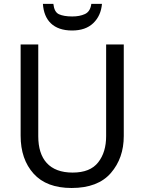

<svg xmlns="http://www.w3.org/2000/svg" viewBox="-20 -938 729 968"><path d="M515.1 -713.9V-252C515.1 -197.8 502 -153.8 475.1 -119.6C448.2 -85 405.3 -67.9 346.2 -67.9C229.5 -67.9 172.9 -135.3 172.9 -251V-713.9H84V-253.9C84 -174.3 106 -110.8 149.4 -62.5C192.9 -14.2 256.8 9.8 340.8 9.8C429.7 9.8 495.6 -15.6 539.1 -65.9C582.5 -116.2 604 -178.2 604 -252V-713.9ZM440.4 -918.5C437 -892.6 426.3 -875.5 408.2 -867.2C390.1 -858.9 369.1 -855 344.2 -855C315.4 -855 293.5 -858.9 277.3 -866.2C261.2 -873.5 252 -891.1 249 -918.5H196.3C201.7 -835.9 249 -784.2 343.3 -784.2C388.7 -784.2 424.3 -796.4 450.2 -821.3C476.1 -846.2 490.7 -878.4 494.1 -918.5Z"/></svg>

Font: Avrile Sans
Style: Regular
Weight: 400
Designer: Monotype Design Team, Google (font), Stefan Peev (BGR Cyrillic), Cristiano Sobral (main changes)
Foundry: The Avrile Sans Project Authors
Version: Version 3.110